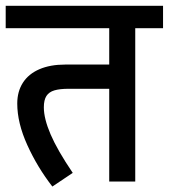

<svg xmlns="http://www.w3.org/2000/svg" viewBox="-29 -644 598 681"><path d="M549.3 -543.9H450.7V0H358.4V-329.1H214.8Q183.1 -329.1 164.1 -323.5Q145 -317.9 135.7 -303.7Q126.5 -289.6 126.5 -263.2Q126.5 -223.1 150.6 -167Q174.8 -110.8 229 -30.8L156.7 17.6Q103.5 -50.8 67.9 -129.4Q32.2 -208 32.2 -276.9Q32.2 -319.3 52.2 -350.6Q72.3 -381.8 110.6 -398.4Q148.9 -415 202.1 -415H358.4V-543.9H-8.8V-623.5H549.3Z"/></svg>

Font: Varta SemiBold
Style: Regular
Weight: 600
Designer: Joana Correia, Viktoriya Grabowska, Eben Sorkin
Foundry: Sorkin Type
Version: Version 1.003; ttfautohint (v1.3) -l 8 -r 24 -G 200 -x 12 -H